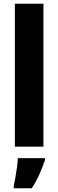

<svg xmlns="http://www.w3.org/2000/svg" viewBox="-20 -780 310 1021"><path d="M211 0H59V-760H211ZM219 72Q206 110 189 148Q172 186 149 221H53V208Q57 190 62 163Q67 136 70.5 108.5Q74 81 75 61H219Z"/></svg>

Font: Noto Sans Devanagari Condensed ExtraBold
Style: Regular
Weight: 800
Width: 3
Designer: Jelle Bosma - Monotype Design Team
Foundry: Monotype Imaging Inc.
Version: Version 2.004; ttfautohint (v1.8.4.7-5d5b)